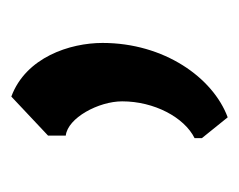

<svg xmlns="http://www.w3.org/2000/svg" viewBox="-61 -111 416 334"><g transform="rotate(-90 147.0 56.0)"><path d="M78.1 -37.6C108.9 -34.2 137.7 19.5 137.7 60.5C137.7 116.2 109.9 168.5 73.7 186.5V199.2L109.9 244.1C179.2 218.3 239.3 133.3 239.3 26.4C239.3 -30.3 214.4 -106.9 146 -132.3L78.1 -68.4Z"/></g></svg>

Font: Merriweather Sans
Style: Regular
Weight: 400
Designer: Eben Sorkin ( eben@eyebytes.com )
Foundry: Eben Sorkin
Version: Version 1.003